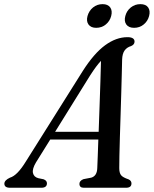

<svg xmlns="http://www.w3.org/2000/svg" viewBox="-56 -884 724 904"><path d="M113.5 -119.5Q95 -88.5 99.2 -69.5Q103.5 -50.5 124.5 -45L149 -40Q165 -34 165 -21Q165 0 138.5 0H-9Q-35.5 0 -35.5 -19.5Q-35 -35.5 -9 -47.5Q25.5 -57.5 66 -124L334.5 -551Q387 -633 439 -671Q491 -709 544 -709Q577.5 -709 577.5 -688Q577.5 -674 561 -667Q542 -661.5 531 -646.8Q520 -632 519 -603.5Q518.5 -580.5 517.5 -539.8Q516.5 -499 515 -448Q513.5 -397 511.8 -343Q510 -289 508.5 -239Q507 -189 506.2 -150.5Q505.5 -112 505.5 -92.5Q505.5 -70 514 -59.2Q522.5 -48.5 549.5 -39.5Q563 -33 563 -20.5Q563 0 537.5 0H338.5Q318 0 318 -18.5Q318 -33 337 -40.5L373.5 -47.5Q401 -55.5 402 -93Q403 -113 404.2 -148Q405.5 -183 407 -227H180.5ZM367.5 -527.5 203.5 -263.5H408.5Q410.5 -321.5 412.8 -383.8Q415 -446 416.8 -502.2Q418.5 -558.5 419.5 -597.5Q409 -586.5 396.2 -569.5Q383.5 -552.5 367.5 -527.5ZM397 -753Q372 -753 360.8 -768.5Q349.5 -784 356 -808.5Q363 -833.5 382.2 -849Q401.5 -864.5 427 -864.5Q452 -864.5 463 -849Q474 -833.5 467.5 -808.5Q461 -784 441.8 -768.5Q422.5 -753 397 -753ZM575.5 -753Q550 -753 538.8 -768.5Q527.5 -784 534 -808.5Q540.5 -833.5 560 -849Q579.5 -864.5 605 -864.5Q630.5 -864.5 641.5 -849Q652.5 -833.5 646 -808.5Q639.5 -784 620.2 -768.5Q601 -753 575.5 -753Z"/></svg>

Font: Fraunces 72pt Soft
Style: Italic
Weight: 400
Italic angle: -16°
Version: Version 1.000;[b76b70a41]